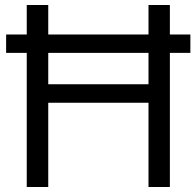

<svg xmlns="http://www.w3.org/2000/svg" viewBox="-20 -748 786 768"><path d="M87 0V-536.5H4.5V-610H87V-728H173V-610H574V-728H659.5V-610H741.5V-536.5H659.5V0H574V-337H173V0ZM173 -411H574V-536.5H173Z"/></svg>

Font: Mooli
Style: Regular
Weight: 400
Designer: Vernon Adams
Foundry: Vernon Adams
Version: Version 1.000; ttfautohint (v1.8.4.7-5d5b);gftools[0.9.33]